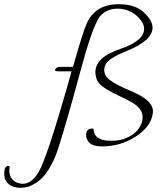

<svg xmlns="http://www.w3.org/2000/svg" viewBox="-160 -684 790 910"><path d="M-62 206Q-99 206 -119.5 188Q-140 170 -140 140Q-140 110 -127 104Q-122 101 -117.5 103Q-113 105 -115 115Q-116 119 -116 125Q-116 140 -109 155Q-101 171 -85 179Q-69 187 -52 187Q6 187 45 84Q73 15 118.5 -136.5Q164 -288 179 -346H114Q107 -346 104 -347.5Q101 -349 101 -352Q101 -357 108 -362Q115 -367 122 -367H186Q233 -534 252 -575Q293 -664 403 -664Q479 -664 520 -627Q563 -588 563 -553Q563 -492 442 -443Q418 -433 403 -426Q388 -419 370 -407.5Q352 -396 343 -382.5Q334 -369 334 -353Q334 -346 336 -338Q338 -330 343.5 -322Q349 -314 358.5 -306.5Q368 -299 376.5 -293.5Q385 -288 400 -280.5Q415 -273 423.5 -269Q432 -265 449.5 -257.5Q467 -250 474 -247Q483 -242 490.5 -238.5Q498 -235 507 -230Q516 -225 522.5 -220Q529 -215 536 -209.5Q543 -204 548 -198Q553 -192 557 -185Q561 -178 563 -170.5Q565 -163 565 -155Q565 -152 564.5 -149.5Q564 -147 564 -145Q555 -83 483 -36.5Q411 10 323 10Q303 10 287.5 5.5Q272 1 264 -7Q256 -15 252 -24Q248 -33 248 -43Q248 -58 255 -66.5Q262 -75 279 -75Q282 -75 283 -71Q284 -67 285.5 -59Q287 -51 290 -46Q308 -17 363 -17Q365 -17 367.5 -17Q370 -17 373 -17Q423 -17 464.5 -43.5Q506 -70 515 -116Q516 -122 516 -129Q516 -170 463 -200Q450 -208 401.5 -231Q353 -254 327.5 -273Q302 -292 296 -315Q295 -320 294 -324.5Q293 -329 292.5 -333.5Q292 -338 292 -342Q292 -376 320.5 -404Q349 -432 418 -455Q461 -469 492 -493Q523 -517 523 -547Q523 -578 487 -610Q448 -643 396 -643Q368 -643 343.5 -630.5Q319 -618 305 -593Q272 -536 221 -346Q156 -106 117 16Q103 60 85 94Q67 128 49 149Q31 170 10.5 183Q-10 196 -27 201Q-44 206 -62 206Z"/></svg>

Font: Bilbo Swash Caps
Style: Regular
Weight: 400
Designer: Robert E. Leuschke
Foundry: Robert E. Leuschke
Version: Version 1.002